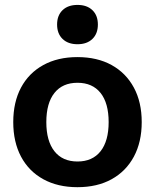

<svg xmlns="http://www.w3.org/2000/svg" viewBox="-20 -767 643 797"><path d="M301.4 10Q219.9 10 159.8 -23Q99.7 -56 67.3 -116.8Q35 -177.7 35 -260Q35 -343 67.3 -403.5Q99.7 -464 159.8 -497Q219.8 -530 301.3 -530Q383.5 -530 443.3 -497Q503 -464 535.6 -403.5Q568.3 -343 568.3 -260Q568.3 -177.7 535.7 -116.8Q503 -56 443.3 -23Q383.7 10 301.4 10ZM301.7 -96.6Q363.7 -96.6 397.4 -139.1Q431 -181.7 431 -260.1Q431 -339 397.4 -381.2Q363.7 -423.4 301.7 -423.4Q239.6 -423.4 206 -381.2Q172.3 -339 172.3 -260.1Q172.3 -181.7 206 -139.1Q239.6 -96.6 301.7 -96.6ZM301.7 -583.4Q262.3 -583.4 239.7 -605.4Q217 -627.3 217 -665.2Q217 -703 239.7 -724.8Q262.3 -746.6 301.7 -746.6Q341 -746.6 363.6 -724.8Q386.3 -703 386.3 -665.2Q386.3 -627.3 363.6 -605.4Q341 -583.4 301.7 -583.4Z"/></svg>

Font: M PLUS 2 Thin
Style: Regular
Weight: 100
Designer: Coji Morishita
Foundry: UNDERFOREST DESIGN
Version: Version 1.001